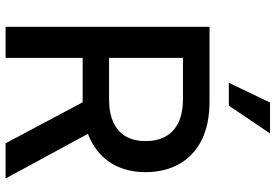

<svg xmlns="http://www.w3.org/2000/svg" viewBox="-169 -814 983 685"><g transform="rotate(90 322.5 -471.5)"><path d="M75.7 0V-727.5H341.8Q424.3 -727.5 480.5 -699Q536.6 -670.4 565.4 -618.9Q594.2 -567.4 594.2 -499.5Q594.2 -431.6 564.7 -381.1Q535.2 -330.6 478.3 -302.7Q421.4 -274.9 338.9 -274.9H139.2V-369.1H332.5Q383.8 -369.1 417.2 -384.8Q450.7 -400.4 467 -429.7Q483.4 -459 483.4 -499.5Q483.4 -541 467 -570.6Q450.7 -600.1 417.2 -616.5Q383.8 -632.8 332 -632.8H186.5V0ZM491.2 0 316.4 -328.6H438.5L616.7 0ZM275.4 -796.4 345.7 -943.4H456.1L356.9 -796.4Z"/></g></svg>

Font: Inter 20pt Medium
Style: Regular
Weight: 500
Version: Version 4.001;git-66647c0bb